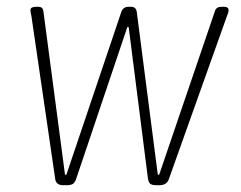

<svg xmlns="http://www.w3.org/2000/svg" viewBox="-20 -545 712 567"><path d="M167 2Q145 2 143 -17L73 -496Q72 -501 71 -506Q70 -511 70 -515Q70 -521 75 -523Q80 -525 87 -525H93Q106 -525 108 -513L172 -29H176L338 -509Q343 -525 360 -525H367Q382 -525 384 -509L446 -29H450L615 -513Q619 -525 634 -525H641Q655 -525 655 -515Q655 -511 653.5 -506Q652 -501 650 -497L479 -17Q473 2 450 2H442Q429 2 424 -2Q419 -6 417 -17L360 -465H356L205 -17Q201 -5 194.5 -1.5Q188 2 176 2Z"/></svg>

Font: Asap Semi Condensed Semi Condensed Thin
Style: Italic
Weight: 100
Width: 4
Italic angle: -6°
Designer: Pablo Cosgaya
Foundry: Omnibus-Type
Version: Version 3.001; ttfautohint (v1.8.4.7-5d5b)